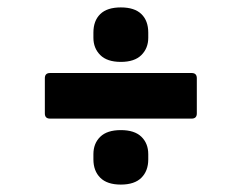

<svg xmlns="http://www.w3.org/2000/svg" viewBox="-20 -559 612 518"><path d="M115 -239Q101 -239 101 -253V-348Q101 -362 115 -362H497Q511 -362 511 -348V-253Q511 -239 497 -239ZM306 -61Q269 -61 250.5 -79.5Q232 -98 232 -129V-143Q232 -172 250.5 -190Q269 -208 306 -208Q343 -208 361.5 -190Q380 -172 380 -143V-129Q380 -98 361.5 -79.5Q343 -61 306 -61ZM306 -392Q269 -392 250.5 -410.5Q232 -429 232 -457V-471Q232 -503 250.5 -521Q269 -539 306 -539Q343 -539 361.5 -521Q380 -503 380 -471V-457Q380 -429 361.5 -410.5Q343 -392 306 -392Z"/></svg>

Font: Sofia Sans Semi Condensed Black
Style: Italic
Weight: 900
Italic angle: -9°
Version: Version 4.100